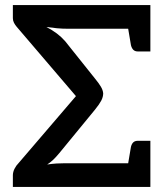

<svg xmlns="http://www.w3.org/2000/svg" viewBox="-20 -741 651 761"><path d="M31 0V-46Q31 -59 37.5 -72Q44 -85 54 -95L281 -360L46 -635Q40 -642 35.5 -650.5Q31 -659 31 -669V-721H576V-627H252Q227 -627 206 -629Q185 -631 164 -634Q187 -622 205 -608.5Q223 -595 238 -578L357 -429Q371 -412 379.5 -398Q388 -384 389 -371Q389 -357 381.5 -342.5Q374 -328 357 -307L215 -134Q200 -116 189 -106Q178 -96 167 -89Q187 -92 204.5 -93Q222 -94 238 -94H576V0ZM484 -70 499 -159Q502 -171 508.5 -177Q515 -183 527 -183H576V-94ZM484 -651 576 -627V-537H527Q515 -537 508.5 -543.5Q502 -550 499 -562Z"/></svg>

Font: Aleo SemiBold
Style: Regular
Weight: 600
Designer: Alessio Laiso
Foundry: Alessio Laiso
Version: Version 2.001;gftools[0.9.29]